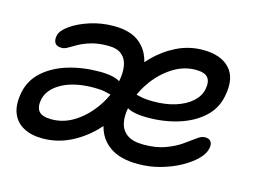

<svg xmlns="http://www.w3.org/2000/svg" viewBox="-76 -631 1037 772"><g transform="rotate(15 443.0 -245.5)"><path d="M548.2 10Q474 10 431.3 -19.5Q388.6 -49 375.4 -100.2Q362.2 -151.4 375.6 -216Q386 -266.4 413.7 -316.8Q441.4 -367.2 482.6 -409Q523.8 -450.8 574.8 -475.9Q625.8 -501 683.4 -501Q758.2 -501 795 -461.1Q831.8 -421.2 815.8 -343.4Q805.4 -290.4 765.3 -254.1Q725.2 -217.8 665.7 -199.1Q606.2 -180.4 537 -180.4Q475.2 -180.4 449.2 -198.2Q423.2 -216 427.6 -235.2Q429.8 -247 436.7 -252.9Q443.6 -258.8 458 -258.8Q471.2 -258.8 489.3 -253.9Q507.4 -249 543.4 -249Q593.8 -249 634.3 -261.8Q674.8 -274.6 700.7 -297.6Q726.6 -320.6 732.8 -350Q739.6 -382.8 726.4 -399.5Q713.2 -416.2 675.2 -416.2Q623.8 -416.2 577 -385.4Q530.2 -354.6 496.8 -304.9Q463.4 -255.2 452 -198.2Q444.8 -162.6 451 -134Q457.2 -105.4 480.8 -88.3Q504.4 -71.2 549.6 -71.2Q601.6 -71.2 639.2 -85.1Q676.8 -99 703.3 -117.5Q729.8 -136 748.3 -149.9Q766.8 -163.8 780.6 -163.8Q799.8 -163.8 806.7 -152.9Q813.6 -142 809.4 -124.2Q805 -101.8 781.8 -78.6Q758.6 -55.4 722 -35.2Q685.4 -15 640.5 -2.5Q595.6 10 548.2 10ZM150 10Q102.6 10 70 -8.2Q37.4 -26.4 24.3 -61.1Q11.2 -95.8 21.2 -146.8Q31.8 -200 72.6 -236.3Q113.4 -272.6 173.7 -290.8Q234 -309 304 -309Q364.8 -309 390.5 -290.9Q416.2 -272.8 413 -255Q410.6 -242.6 403.2 -236.4Q395.8 -230.2 381.6 -230.2Q369 -230.2 351.4 -235.5Q333.8 -240.8 297.8 -240.8Q218 -240.8 166.5 -212.9Q115 -185 105.2 -139.8Q99 -107.6 112.6 -90.6Q126.2 -73.6 166.2 -73.6Q218.4 -73.6 264.7 -104.5Q311 -135.4 344.3 -185.6Q377.6 -235.8 389 -291.4Q396.2 -327.2 391.7 -355.8Q387.2 -384.4 367.6 -401.4Q348 -418.4 309.8 -418.4Q269.2 -418.4 240.3 -409.7Q211.4 -401 191.3 -390.1Q171.2 -379.2 157.2 -370.5Q143.2 -361.8 131 -361.8Q110.2 -361.8 102.8 -373.1Q95.4 -384.4 99 -403.4Q102.6 -424.8 133.9 -447.5Q165.2 -470.2 212.7 -485.6Q260.2 -501 312 -501Q379.6 -501 417.7 -471.5Q455.8 -442 467.1 -391.7Q478.4 -341.4 465.8 -277.4Q455.4 -226.2 427.3 -175.4Q399.2 -124.6 356.8 -82.4Q314.4 -40.2 261.9 -15.1Q209.4 10 150 10Z"/></g></svg>

Font: Shantell Sans Light
Style: Italic
Weight: 300
Italic angle: -11°
Designer: Stephen Nixon, Anya Danilova, Shantell Martin
Foundry: Arrow Type
Version: Version 1.008;[ac192a2d6]